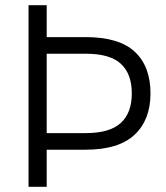

<svg xmlns="http://www.w3.org/2000/svg" viewBox="-20 -720 640 740"><path d="M90 -700H160V-577H310Q439 -577 499.5 -520.5Q560 -464 560 -360Q560 -258 498.5 -200.5Q437 -143 310 -143H160V0H90ZM160 -513V-207H310Q403 -207 445.5 -246Q488 -285 488 -360Q488 -435 446 -474Q404 -513 310 -513Z"/></svg>

Font: Retni Sans
Style: Regular
Weight: 400
Designer: Vitaly Kuzmin
Foundry: ParaType Ltd.
Version: Version 1.00;March 2, 2019;FontCreator 11.5.0.2425 64-bit; t